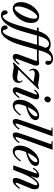

<svg xmlns="http://www.w3.org/2000/svg" viewBox="1402 -2264 1115 3960"><g transform="rotate(90 1960.0 -284.5)"><path d="M156.5 10.5Q93.5 10.5 58.8 -34.2Q24 -79 24 -157.5Q24 -225 49.8 -291.8Q75.5 -358.5 118.5 -413.5Q161.5 -468.5 214.2 -501.5Q267 -534.5 321 -534.5Q384 -534.5 419 -490Q454 -445.5 454 -367.5Q454 -299.5 428.2 -232.5Q402.5 -165.5 359.5 -110.5Q316.5 -55.5 263.5 -22.5Q210.5 10.5 156.5 10.5ZM149 -29Q172.5 -29 201.2 -56Q230 -83 259 -127.5Q288 -172 312.2 -225Q336.5 -278 351.2 -331.5Q366 -385 366 -428.5Q366 -496 328.5 -496Q304.5 -496 275.5 -469.8Q246.5 -443.5 218 -400Q189.5 -356.5 165.8 -303.8Q142 -251 127.5 -197.5Q113 -144 113 -99Q113 -29 149 -29Z M917 -180.5Q793.5 253.5 603.5 253.5Q559 253.5 532 230.2Q505 207 505 170Q505 147 516.5 131.8Q528 116.5 548.5 116.5Q570.5 116.5 579 131.8Q587.5 147 591.5 166.5Q595.5 186 602 201Q608.5 216 626.5 216Q666 215.5 709 128.2Q752 41 798.5 -121.5L904.5 -489H713.5L632 -199.5Q568.5 24.5 481.2 139Q394 253.5 293 253.5Q248 253.5 220.5 230.2Q193 207 193 170Q193 147 204.5 131.8Q216 116.5 236.5 116.5Q258.5 116.5 267.5 131.8Q276.5 147 280.5 166.5Q284.5 186 291.5 201Q298.5 216 316.5 216Q360 215.5 410.2 129Q460.5 42.5 508 -121.5L613 -489H545L556 -524.5H624Q667.5 -657.5 736.2 -714.8Q805 -772 890.5 -772Q929.5 -772 960 -761.8Q990.5 -751.5 1013 -733.5Q1086 -821.5 1190 -821.5Q1247.5 -821.5 1283 -790.8Q1318.5 -760 1318.5 -715Q1318.5 -692.5 1307.2 -678Q1296 -663.5 1274 -663.5Q1255.5 -663.5 1244 -676.5Q1232.5 -689.5 1232.5 -708.5Q1232.5 -722.5 1235.5 -733.2Q1238.5 -744 1238.5 -755Q1238.5 -769.5 1225.8 -777.8Q1213 -786 1191 -786Q1137 -786 1096.8 -728.5Q1056.5 -671 1019.5 -539.5L1015 -524.5H1199.5Q1227 -524.5 1251 -529.5Q1275 -534.5 1292.5 -534.5Q1310 -534.5 1322 -519Q1334 -503.5 1334 -479Q1334 -448.5 1320.5 -410.5L1195 -78Q1193 -73 1192.8 -70Q1192.5 -67 1192.5 -64.5Q1192.5 -47.5 1208 -47.5Q1219.5 -47.5 1238.2 -64.5Q1257 -81.5 1298 -131L1317 -117Q1274.5 -55.5 1232.2 -22.5Q1190 10.5 1152 10.5Q1124 10.5 1108.2 -5.8Q1092.5 -22 1092.5 -50.5Q1092.5 -64 1096 -81.8Q1099.5 -99.5 1106.5 -117.5L1232.5 -459Q1236.5 -470.5 1236.5 -477Q1236.5 -489 1226 -489H1005ZM884.5 -737.5Q835.5 -737.5 797.8 -690.5Q760 -643.5 724 -524.5H915L919.5 -540Q939.5 -610 967 -663Q948.5 -737.5 884.5 -737.5Z M1287 10.5 1268 -9 1670.5 -416.5 1669 -420.5Q1630 -422 1585 -432.5Q1540 -443 1500.5 -443Q1426 -443 1426 -388Q1426 -356.5 1450.5 -348L1441.5 -329.5Q1421 -338 1408.5 -360Q1396 -382 1396 -414Q1396 -468 1435.5 -503.2Q1475 -538.5 1543 -538.5Q1575.5 -538.5 1612.8 -532Q1650 -525.5 1683 -518.8Q1716 -512 1736 -512Q1752.5 -512 1769.2 -517Q1786 -522 1802.5 -534.5L1820 -516L1417.5 -107L1419.5 -103Q1460 -103 1503 -92Q1546 -81 1584.5 -81Q1623.5 -81 1641.5 -95.5Q1659.5 -110 1659.5 -136Q1659.5 -167 1635 -176L1641 -194.5Q1662.5 -187 1676.2 -164.8Q1690 -142.5 1690 -109.5Q1690 -54.5 1650.2 -20.2Q1610.5 14 1538.5 14Q1508 14 1471.5 7.5Q1435 1 1402.5 -5.2Q1370 -11.5 1351 -11.5Q1335.5 -11.5 1318.8 -6.2Q1302 -1 1287 10.5Z M2025.5 -641.5Q2000 -641.5 1985 -658Q1970 -674.5 1970 -702Q1970 -731 1989.8 -752.5Q2009.5 -774 2034.5 -774Q2058 -774 2075.2 -757.2Q2092.5 -740.5 2092.5 -715.5Q2092.5 -687.5 2071.8 -664.5Q2051 -641.5 2025.5 -641.5ZM1841 10.5Q1813.5 10.5 1797 -5Q1780.5 -20.5 1780.5 -50Q1780.5 -62.5 1783.5 -80.2Q1786.5 -98 1794 -117.5L1927 -460Q1929.5 -466.5 1930.2 -471Q1931 -475.5 1931 -478.5Q1931 -488 1920.5 -488Q1906 -488 1885.5 -471.2Q1865 -454.5 1846 -426.5L1826 -445Q1856.5 -487.5 1893.8 -511Q1931 -534.5 1966.5 -534.5Q1994.5 -534.5 2011.5 -520Q2028.5 -505.5 2028.5 -479Q2028.5 -465.5 2025.2 -447.2Q2022 -429 2015 -410.5L1883 -78Q1880 -71 1880 -64.5Q1880 -47.5 1895 -47.5Q1907.5 -47.5 1926 -64.8Q1944.5 -82 1985.5 -131L2005 -117Q1962.5 -55.5 1919.8 -22.5Q1877 10.5 1841 10.5Z M2153 10.5Q2099 10.5 2068.2 -27.5Q2037.5 -65.5 2037.5 -131.5Q2037.5 -188 2056.8 -245.2Q2076 -302.5 2109 -354.2Q2142 -406 2184.5 -446.8Q2227 -487.5 2274 -511Q2321 -534.5 2367.5 -534.5Q2409.5 -534.5 2433.5 -514.8Q2457.5 -495 2457.5 -459.5Q2457.5 -418 2422.8 -380Q2388 -342 2324 -311.8Q2260 -281.5 2173 -263Q2129.5 -164.5 2129.5 -96.5Q2129.5 -29 2177 -29Q2214.5 -29 2259.2 -63.2Q2304 -97.5 2345 -158L2364 -142.5Q2260.5 10.5 2153 10.5ZM2190.5 -297.5Q2239.5 -309.5 2282.8 -337.5Q2326 -365.5 2353 -401Q2380 -436.5 2380 -469.5Q2380 -498.5 2355 -498.5Q2322.5 -498.5 2282.8 -454.2Q2243 -410 2211.5 -343.5Z M2483 10.5Q2459.5 10.5 2446.8 -5.8Q2434 -22 2434 -50Q2434 -63 2438.2 -82.5Q2442.5 -102 2455.2 -141.8Q2468 -181.5 2492.5 -253Q2517 -324.5 2558 -441.5L2677.5 -781.5L2612 -794.5L2610 -811H2791.5L2608.5 -303.5Q2577.5 -218 2560.2 -169.2Q2543 -120.5 2536 -97Q2529 -73.5 2529 -63.5Q2529 -47.5 2544 -47.5Q2555 -47.5 2575.2 -64.2Q2595.5 -81 2635 -131L2655 -117Q2611 -54.5 2566.2 -22Q2521.5 10.5 2483 10.5Z M2761 10.5Q2737.5 10.5 2724.8 -5.8Q2712 -22 2712 -50Q2712 -63 2716.2 -82.5Q2720.5 -102 2733.2 -141.8Q2746 -181.5 2770.5 -253Q2795 -324.5 2836 -441.5L2955.5 -781.5L2890 -794.5L2888 -811H3069.5L2886.5 -303.5Q2855.5 -218 2838.2 -169.2Q2821 -120.5 2814 -97Q2807 -73.5 2807 -63.5Q2807 -47.5 2822 -47.5Q2833 -47.5 2853.2 -64.2Q2873.5 -81 2913 -131L2933 -117Q2889 -54.5 2844.2 -22Q2799.5 10.5 2761 10.5Z M3098.5 10.5Q3044.5 10.5 3013.8 -27.5Q2983 -65.5 2983 -131.5Q2983 -188 3002.2 -245.2Q3021.5 -302.5 3054.5 -354.2Q3087.5 -406 3130 -446.8Q3172.5 -487.5 3219.5 -511Q3266.5 -534.5 3313 -534.5Q3355 -534.5 3379 -514.8Q3403 -495 3403 -459.5Q3403 -418 3368.2 -380Q3333.5 -342 3269.5 -311.8Q3205.5 -281.5 3118.5 -263Q3075 -164.5 3075 -96.5Q3075 -29 3122.5 -29Q3160 -29 3204.8 -63.2Q3249.5 -97.5 3290.5 -158L3309.5 -142.5Q3206 10.5 3098.5 10.5ZM3136 -297.5Q3185 -309.5 3228.2 -337.5Q3271.5 -365.5 3298.5 -401Q3325.5 -436.5 3325.5 -469.5Q3325.5 -498.5 3300.5 -498.5Q3268 -498.5 3228.2 -454.2Q3188.5 -410 3157 -343.5Z M3706 10.5Q3650 10.5 3650 -47.5Q3650 -91 3680 -162.5L3790 -424Q3800.5 -449.5 3800.5 -470Q3800.5 -496 3778.5 -496Q3758.5 -496 3731.2 -471.5Q3704 -447 3673.8 -404.8Q3643.5 -362.5 3614.5 -308.8Q3585.5 -255 3562 -196.5L3484 0H3390L3548.5 -446.5Q3552 -457.5 3554.2 -464.2Q3556.5 -471 3556.5 -475.5Q3556.5 -488 3546 -488Q3533 -488 3506.8 -462.2Q3480.5 -436.5 3458.5 -402.5L3439.5 -420Q3472 -472 3515.2 -503.2Q3558.5 -534.5 3602 -534.5Q3647.5 -534.5 3647.5 -489.5Q3647.5 -470 3639.5 -443.5Q3631.5 -417 3612.5 -372L3617 -370.5Q3670.5 -458 3714.2 -495.8Q3758 -533.5 3806 -533.5Q3884.5 -533.5 3884.5 -444.5Q3884.5 -401 3865.5 -356.5L3763.5 -110.5Q3757 -95 3753 -81.5Q3749 -68 3749 -60.5Q3749 -47.5 3759.5 -47.5Q3786.5 -47.5 3855 -139L3874.5 -123.5Q3784 10.5 3706 10.5Z"/></g></svg>

Font: Libre Caslon Condensed Medium Italic
Style: Regular
Weight: 500
Italic angle: -22.583°
Designer: Pablo Impallari, Rodrigo Fuenzalida, Katja Schimmel, Ertekin Erdin
Foundry: Pablo Impallari, Rodrigo Fuenzalida
Version: Version 2.000; ttfautohint (v1.8.4.7-5d5b);gftools[0.9.33]